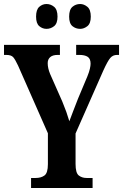

<svg xmlns="http://www.w3.org/2000/svg" viewBox="-20 -938 614 958"><path d="M135 0V-50H158Q185 -50 202 -62.5Q219 -75 219 -119V-273L70 -611Q56 -641 46 -652.5Q36 -664 11 -664H0V-714H279V-664H268Q243 -664 230.5 -653Q218 -642 218 -623Q218 -598 230 -569L291 -431Q303 -402 311 -379.5Q319 -357 326 -333Q334 -356 345.5 -384.5Q357 -413 369 -445L416 -557Q425 -579 428.5 -595Q432 -611 432 -620Q432 -645 417.5 -654.5Q403 -664 376 -664H360V-714H574V-664H564Q543 -664 530 -648.5Q517 -633 496 -587L357 -272V-120Q357 -75 373 -62.5Q389 -50 412 -50H442V0ZM380 -794Q358 -794 341.5 -807.5Q325 -821 325 -855Q325 -890 341.5 -904Q358 -918 380 -918Q399 -918 416 -904Q433 -890 433 -855Q433 -821 416 -807.5Q399 -794 380 -794ZM212 -794Q192 -794 176 -807.5Q160 -821 160 -855Q160 -890 176 -904Q192 -918 212 -918Q233 -918 250 -904Q267 -890 267 -855Q267 -821 250 -807.5Q233 -794 212 -794Z"/></svg>

Font: Noto Serif ExtraCondensed
Style: Bold
Weight: 700
Width: 2
Designer: Monotype Design Team
Foundry: Monotype Imaging Inc.
Version: Version 2.014; ttfautohint (v1.8.4.7-5d5b)